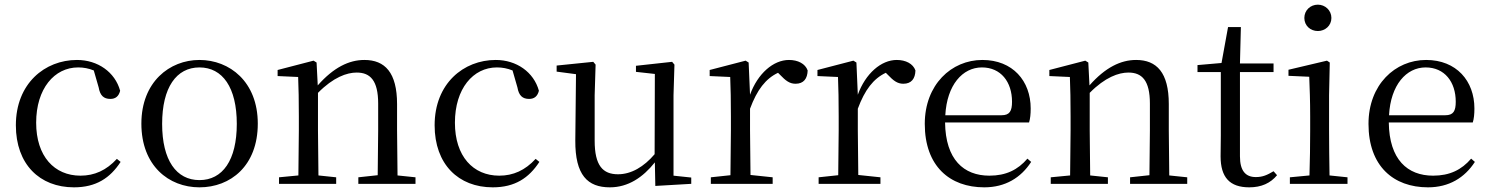

<svg xmlns="http://www.w3.org/2000/svg" viewBox="-20 -788 6384 823"><path d="M297 15C392 15 452 -25 497 -94L481 -107C436 -58 385 -35 325 -35C213 -35 135 -118 135 -262C135 -408 213 -499 315 -499C338 -499 360 -495 382 -486L403 -413C409 -378 425 -364 453 -364C475 -364 489 -375 495 -399C473 -479 399 -531 310 -531C172 -531 48 -430 48 -251C48 -84 150 15 297 15Z M835 15C968 15 1085 -77 1085 -258C1085 -438 964 -531 835 -531C707 -531 586 -437 586 -258C586 -78 703 15 835 15ZM835 -16C736 -16 675 -101 675 -257C675 -413 736 -499 835 -499C934 -499 995 -413 995 -257C995 -101 934 -16 835 -16Z M1598 0H1761V-28L1684 -36L1682 -229V-342C1682 -477 1630 -531 1542 -531C1476 -531 1410 -499 1342 -422L1337 -520L1324 -528L1170 -488V-462L1258 -458C1260 -408 1261 -358 1261 -289V-229L1259 -36L1176 -28V0H1421V-28L1345 -36L1343 -229V-390C1409 -457 1467 -477 1509 -477C1567 -477 1601 -443 1601 -344V-229L1599 -37L1516 -28V0Z M2092 15C2187 15 2247 -25 2292 -94L2276 -107C2231 -58 2180 -35 2120 -35C2008 -35 1930 -118 1930 -262C1930 -408 2008 -499 2110 -499C2133 -499 2155 -495 2177 -486L2198 -413C2204 -378 2220 -364 2248 -364C2270 -364 2284 -375 2290 -399C2268 -479 2194 -531 2105 -531C1967 -531 1843 -430 1843 -251C1843 -84 1945 15 2092 15Z M2789 9 2943 0V-27L2867 -35V-380L2871 -511L2861 -523L2706 -506V-480L2787 -471L2786 -127C2740 -73 2686 -41 2629 -41C2564 -41 2529 -78 2529 -185V-380L2533 -511L2523 -523L2366 -507V-481L2449 -470L2446 -186C2445 -37 2499 15 2594 15C2673 15 2736 -28 2787 -92Z M3110 0H3292V-28L3197 -38L3195 -229V-322C3225 -403 3262 -451 3315 -476L3324 -467C3347 -443 3364 -429 3390 -429C3425 -429 3441 -451 3442 -486C3432 -515 3400 -531 3362 -531C3295 -531 3228 -473 3195 -382L3189 -520L3176 -528L3022 -488V-462L3110 -458C3112 -408 3113 -358 3113 -289V-229L3111 -37L3027 -28V0Z M3572 0H3754V-28L3659 -38L3657 -229V-322C3687 -403 3724 -451 3777 -476L3786 -467C3809 -443 3826 -429 3852 -429C3887 -429 3903 -451 3904 -486C3894 -515 3862 -531 3824 -531C3757 -531 3690 -473 3657 -382L3651 -520L3638 -528L3484 -488V-462L3572 -458C3574 -408 3575 -358 3575 -289V-229L3573 -37L3489 -28V0Z M4199 15C4289 15 4356 -26 4400 -94L4384 -108C4343 -60 4292 -35 4221 -35C4111 -35 4033 -104 4031 -263H4391C4396 -279 4398 -299 4398 -323C4398 -441 4321 -531 4191 -531C4058 -531 3944 -425 3944 -257C3944 -76 4051 15 4199 15ZM4032 -294C4039 -424 4106 -499 4189 -499C4270 -499 4318 -437 4318 -352C4318 -312 4308 -294 4273 -294Z M4906 0H5069V-28L4992 -36L4990 -229V-342C4990 -477 4938 -531 4850 -531C4784 -531 4718 -499 4650 -422L4645 -520L4632 -528L4478 -488V-462L4566 -458C4568 -408 4569 -358 4569 -289V-229L4567 -36L4484 -28V0H4729V-28L4653 -36L4651 -229V-390C4717 -457 4775 -477 4817 -477C4875 -477 4909 -443 4909 -344V-229L4907 -37L4824 -28V0Z M5335 15C5387 15 5426 -3 5454 -37L5439 -54C5412 -38 5393 -29 5363 -29C5319 -29 5295 -56 5295 -118V-479H5439V-516H5295L5299 -672H5244L5216 -518L5113 -509V-479H5213V-207C5213 -171 5212 -150 5212 -118C5212 -28 5251 15 5335 15Z M5629 -655C5660 -655 5687 -678 5687 -711C5687 -744 5660 -768 5629 -768C5597 -768 5571 -744 5571 -711C5571 -678 5597 -655 5629 -655ZM5592 0H5756V-28L5679 -36C5678 -92 5677 -175 5677 -229V-380L5680 -520L5668 -528L5503 -489V-463L5592 -459C5594 -409 5596 -356 5596 -289V-229C5596 -175 5595 -92 5593 -36L5509 -28V0Z M6101 15C6191 15 6258 -26 6302 -94L6286 -108C6245 -60 6194 -35 6123 -35C6013 -35 5935 -104 5933 -263H6293C6298 -279 6300 -299 6300 -323C6300 -441 6223 -531 6093 -531C5960 -531 5846 -425 5846 -257C5846 -76 5953 15 6101 15ZM5934 -294C5941 -424 6008 -499 6091 -499C6172 -499 6220 -437 6220 -352C6220 -312 6210 -294 6175 -294Z"/></svg>

Font: Harano Aji Mincho
Style: Regular
Weight: 400
Foundry: Masamichi Hosoda
Version: HaranoAjiMincho-Regular version 20230610;ttx 4.39.4